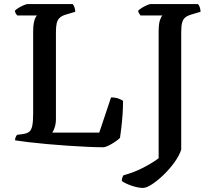

<svg xmlns="http://www.w3.org/2000/svg" viewBox="-20 -724 1052 944"><path d="M488 0Q457 0 412 -2Q367 -4 315 -7.5Q263 -11 212.5 -15.5Q162 -20 120.5 -25Q79 -30 54 -34Q54 -42 57 -49.5Q60 -57 64 -61L93 -65Q113 -68 123.5 -76Q134 -84 138.5 -105Q143 -126 143 -166V-568Q143 -596 146.5 -613Q150 -630 155 -638.5Q160 -647 162 -648H65Q61 -652 57.5 -658Q54 -664 53 -671Q59 -678 71.5 -685.5Q84 -693 97 -698.5Q110 -704 116 -704H337Q342 -700 346 -688.5Q350 -677 350 -666L306 -653Q285 -647 274 -637Q263 -627 259 -610.5Q255 -594 255 -567V-140Q255 -116 249 -98Q243 -80 237 -72H468L526 -245Q548 -245 563.5 -239Q579 -233 585 -228Q585 -195 582.5 -160Q580 -125 576.5 -95.5Q573 -66 570 -46Q562 -38 546 -27Q530 -16 513.5 -8Q497 0 488 0ZM683 200Q660 200 628.5 189.5Q597 179 579 166Q579 157 581.5 149.5Q584 142 587 138Q641 123 686 99.5Q731 76 760 54V-568Q760 -606 766.5 -625Q773 -644 779 -648H671Q667 -653 663.5 -658.5Q660 -664 659 -671Q665 -678 677.5 -685.5Q690 -693 702.5 -698.5Q715 -704 721 -704H953Q958 -700 962 -689Q966 -678 966 -666L922 -653Q904 -648 892.5 -639.5Q881 -631 876 -614.5Q871 -598 871 -567V12Q861 42 837.5 74.5Q814 107 784.5 135.5Q755 164 727.5 182Q700 200 683 200Z"/></svg>

Font: Texturina Medium
Style: Regular
Weight: 500
Designer: Guillermo Torres Carreño
Foundry: Omnibus-Type
Version: Version 1.003